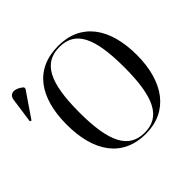

<svg xmlns="http://www.w3.org/2000/svg" viewBox="-172 -925 1135 1135"><g transform="rotate(-45 395.0 -357.5)"><path d="M446 10C633 10 738 -134 738 -358C738 -586 635 -725 447 -725C249 -725 153 -583 153 -359C153 -137 249 10 446 10ZM23 -524 131 -682V-694C93 -728 42 -736 35 -684L13 -528ZM446 0C314 0 257 -108 257 -358C257 -609 314 -715 447 -715C580 -715 634 -609 634 -358C634 -107 577 0 446 0Z"/></g></svg>

Font: Noto Serif Display SemiCondensed
Style: Regular
Weight: 400
Width: 4
Designer: Monotype Design Team
Foundry: Monotype Imaging Inc.
Version: Version 2.009